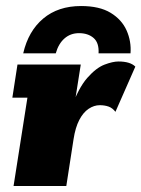

<svg xmlns="http://www.w3.org/2000/svg" viewBox="-20 -617 469 637"><path d="M25 0 71 -293H21L38 -403H248L222 -238L215 -255Q240 -325 269.5 -358.5Q299 -392 326.5 -402.5Q354 -413 373 -413Q412 -413 429 -396L363 -246Q353 -259 340 -263.5Q327 -268 311 -268Q292 -268 274 -256Q256 -244 243 -219Q230 -194 224 -155L200 0ZM57 -440Q74 -514 123.5 -555.5Q173 -597 249 -597Q310 -597 347 -574.5Q384 -552 400 -516Q416 -480 413 -440H307Q309 -475 290.5 -491Q272 -507 242 -507Q214 -507 194 -489.5Q174 -472 165 -440Z"/></svg>

Font: Rokkitt SemiBold Black
Style: Italic
Weight: 900
Italic angle: -9°
Version: Version 3.103